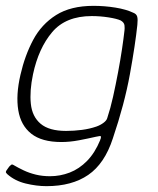

<svg xmlns="http://www.w3.org/2000/svg" viewBox="-25 -498 539 657"><path d="M45 -242Q60 -308 88.5 -361.5Q117 -415 167 -446.5Q217 -478 295 -478Q333 -478 370 -472Q407 -466 432 -454Q442 -450 444.5 -441Q447 -432 445 -413Q438 -346 419.5 -244Q401 -142 361 -24Q333 62 277 100.5Q221 139 134 139Q100 139 63 130Q26 121 0 98Q-5 93 -5 91Q-5 89 -4 87Q-2 84 0.5 80.5Q3 77 5.5 73.5Q8 70 11 68Q13 65 16 65Q19 65 20 66Q37 76 56 85Q75 94 97.5 99.5Q120 105 146 105Q181 105 213.5 92.5Q246 80 273 52.5Q300 25 318 -19Q318 -21 319 -22.5Q320 -24 320 -26Q322 -33 316.5 -32.5Q311 -32 303 -30Q277 -24 245.5 -18Q214 -12 185 -12Q118 -12 82 -40.5Q46 -69 37.5 -121Q29 -173 45 -242ZM88 -244Q76 -187 80.5 -143Q85 -99 114 -74.5Q143 -50 201 -50Q228 -50 255 -53.5Q282 -57 305 -65Q319 -70 329.5 -78Q340 -86 342 -94Q353 -127 362 -167.5Q371 -208 379 -250.5Q387 -293 392.5 -330Q398 -367 401 -394Q402 -401 401 -411Q400 -421 388 -428Q375 -434 346.5 -438.5Q318 -443 289 -443Q200 -443 153.5 -388Q107 -333 88 -244Z"/></svg>

Font: Glory ExtraLight
Style: Italic
Weight: 250
Italic angle: -12°
Version: Version 1.011